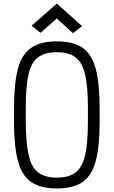

<svg xmlns="http://www.w3.org/2000/svg" viewBox="-20 -1047 640 1081"><path d="M300 14Q209 14 156.5 -21.5Q104 -57 81.5 -138.5Q59 -220 59 -360V-440Q59 -580 81.5 -661.5Q104 -743 156.5 -778.5Q209 -814 300 -814Q392 -814 444 -778.5Q496 -743 518.5 -661.5Q541 -580 541 -440V-360Q541 -220 518.5 -138.5Q496 -57 444 -21.5Q392 14 300 14ZM300 -47Q367 -47 405 -75.5Q443 -104 459 -172.5Q475 -241 475 -360V-440Q475 -560 459 -628Q443 -696 405 -724.5Q367 -753 300 -753Q233 -753 194.5 -724.5Q156 -696 140.5 -628Q125 -560 125 -440V-360Q126 -241 141.5 -172.5Q157 -104 195.5 -75.5Q234 -47 300 -47ZM391 -860 300 -943 208 -862 158 -902 300 -1027 442 -900Z"/></svg>

Font: Victor Mono Thin Light
Style: Regular
Weight: 300
Monospace: yes
Version: Version 1.561;gftools[0.9.30]